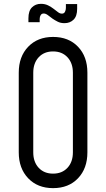

<svg xmlns="http://www.w3.org/2000/svg" viewBox="-20 -957 549 993"><path d="M254.5 16Q174.5 16 125.8 -35Q77 -86 77 -169V-581Q77 -664.5 125.8 -715.2Q174.5 -766 254.5 -766Q335 -766 383.5 -715.2Q432 -664.5 432 -581V-169Q432 -86 383.5 -35Q335 16 254.5 16ZM254.5 -59Q301 -59 329 -89.2Q357 -119.5 357 -169V-581Q357 -630.5 329 -660.8Q301 -691 254.5 -691Q208 -691 180 -660.8Q152 -630.5 152 -581V-169Q152 -119.5 180 -89.2Q208 -59 254.5 -59ZM313.6 -837.2Q293.2 -837.2 278.5 -844.8Q263.8 -852.2 252.2 -860.2Q238.4 -870.8 227.2 -879Q216.1 -887.2 205.8 -887.2Q195.8 -887.2 190.5 -878.9Q185.2 -870.5 185.2 -859.2V-842.2H127V-862.5Q127 -900.8 145.4 -919Q163.9 -937.2 191.8 -937.2Q212.6 -937.2 228.9 -929.1Q245.2 -920.9 256.5 -912Q269.1 -902.9 279.2 -894.7Q289.4 -886.5 300 -886.5Q311.5 -886.5 316.1 -896Q320.8 -905.5 320.8 -916V-936H379V-911.2Q379 -873.4 360.5 -855.3Q342 -837.2 313.6 -837.2Z"/></svg>

Font: Mohave Light
Style: Regular
Weight: 300
Designer: Gumpita Rahayu
Foundry: Tokotype
Version: Version 2.003